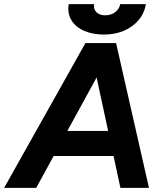

<svg xmlns="http://www.w3.org/2000/svg" viewBox="-54 -908 791 928"><path d="M-34 0 359 -700H504L121 0ZM528 0 377 -700H507L666 0ZM123 -154 143 -275H582L562 -154ZM449 -741Q393 -741 351.5 -759.5Q310 -778 290.5 -811.5Q271 -845 278 -888H401Q397 -864 412 -849Q427 -834 454 -834Q483 -834 503 -849.5Q523 -865 527 -888H651Q644 -844 615.5 -810.5Q587 -777 544 -759Q501 -741 449 -741Z"/></svg>

Font: Figtree Light
Style: Bold Italic
Weight: 700
Italic angle: -9.5°
Version: Version 2.000